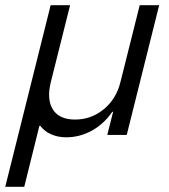

<svg xmlns="http://www.w3.org/2000/svg" viewBox="-56 -520 651 740"><path d="M-35.8 200 139.2 -500H214.2L140 -204.2Q123.3 -136.7 147.9 -97.9Q172.5 -59.2 233.3 -59.2Q295.8 -59.2 344.2 -99.2Q392.5 -139.2 408.3 -204.2L482.5 -500H557.5L432.5 0H357.5L380 -89.2H376.7Q344.2 -41.7 297.5 -16.2Q250.8 9.2 199.2 9.2Q168.3 9.2 142.5 -1.7Q116.7 -12.5 99.2 -35H95.8L37.5 200Z"/></svg>

Font: Funnel Sans Light
Style: Italic
Weight: 300
Italic angle: -14.036°
Designer: NORD ID, Kristian Moeller
Foundry: Dicotype
Version: Version 1.000